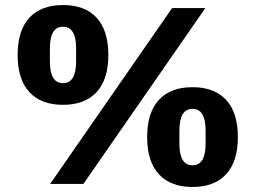

<svg xmlns="http://www.w3.org/2000/svg" viewBox="-20 -730 1014 762"><path d="M363.5 -364.5Q317 -314 230 -314Q143 -314 96.5 -364.5Q50 -415 50 -512Q50 -609 96.5 -659.5Q143 -710 230 -710Q317 -710 363.5 -659.5Q410 -609 410 -512Q410 -415 363.5 -364.5ZM179 0 663 -698H795L311 0ZM282 -486V-538Q282 -624 230 -624Q178 -624 178 -538V-486Q178 -400 230 -400Q282 -400 282 -486ZM877.5 -38.5Q831 12 744 12Q657 12 610.5 -38.5Q564 -89 564 -186Q564 -283 610.5 -333.5Q657 -384 744 -384Q831 -384 877.5 -333.5Q924 -283 924 -186Q924 -89 877.5 -38.5ZM796 -160V-212Q796 -298 744 -298Q692 -298 692 -212V-160Q692 -74 744 -74Q796 -74 796 -160Z"/></svg>

Font: Anuphan
Style: Bold
Weight: 700
Designer: Mike Abbink, Paul van der Laan, Pieter van Rosmalen, Mint Tantisuwanna
Foundry: Bold Monday; Cadson Demak
Version: Version 3.002;hotconv 1.0.109;makeotfexe 2.5.65596